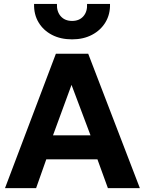

<svg xmlns="http://www.w3.org/2000/svg" viewBox="-20 -980 754 1000"><path d="M6 0 271 -700H439.5L708.5 0H542L487.5 -150H221L168 0ZM256 -275H451.5L352.5 -538ZM355.5 -775Q295.5 -775 250.5 -798.5Q205.5 -822 180.8 -863.5Q156 -905 157.5 -959.5H276.5Q275 -919.5 296.5 -895.2Q318 -871 355.5 -871Q393 -871 414.2 -895.2Q435.5 -919.5 433.5 -959.5H553Q554.5 -906 529.5 -864.2Q504.5 -822.5 459.5 -798.8Q414.5 -775 355.5 -775Z"/></svg>

Font: Geologica Cursive SemiBold
Style: Regular
Weight: 600
Designer: Sindre Bremnes, Frode Helland
Foundry: Monokrom Skriftforlag AS
Version: Version 1.010;gftools[0.9.28]